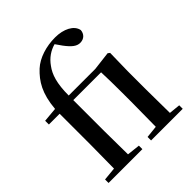

<svg xmlns="http://www.w3.org/2000/svg" viewBox="-219 -974 1124 1124"><g transform="rotate(-45 343.0 -412.0)"><path d="M462 0H649V-29L579 -36L577 -232V-385L580 -532L568 -541L452 -527H232C232 -627 251 -683 281 -723C308 -762 345 -787 386 -798L414 -758C445 -717 469 -697 498 -697C531 -697 551 -719 553 -748C544 -795 486 -824 416 -824C343 -824 270 -802 223 -759C169 -708 130 -647 120 -528L30 -520V-489H119V-232L117 -37L35 -29V0H315V-29L234 -38L232 -232V-489H462C464 -436 465 -390 465 -317V-232L463 -37L387 -29V0Z"/></g></svg>

Font: Noto Serif HK SemiBold
Style: Regular
Weight: 600
Designer: Ryoko NISHIZUKA 西塚涼子 (kana & ideographs); Frank Grießhammer (Latin, Greek & Cyrillic); Wenlong ZHANG 张文龙 (bopomofo); San
Foundry: Adobe
Version: Version 2.001;hotconv 1.1.0;makeotfexe 2.6.0